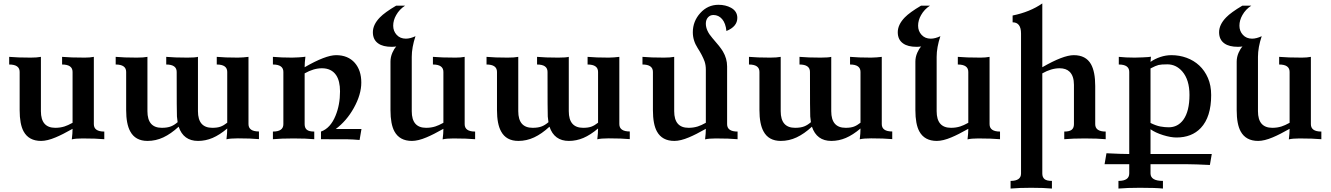

<svg xmlns="http://www.w3.org/2000/svg" viewBox="-20 -799 7637 1102"><path d="M215.8 9.8Q145.5 9.8 115.7 -44.4Q92.8 -85.9 92.8 -167V-386.2Q92.8 -428.7 32.7 -428.7V-472.7Q79.1 -468.3 156.2 -468.3Q192.9 -468.3 214.8 -472.7V-160.6Q214.8 -65.4 297.4 -65.4Q325.7 -65.4 350.1 -73.2Q369.1 -79.1 396.5 -94.2V-386.2Q396.5 -428.7 336.4 -428.7V-472.7Q382.8 -468.3 466.8 -468.3Q496.6 -468.3 518.6 -472.7V-86.4Q518.6 -43.9 578.6 -43.9V0Q530.3 -4.4 453.6 -4.4Q413.6 -4.4 392.1 1Q396.5 -34.2 396.5 -59.6Q338.9 -26.9 299.8 -10.7Q251.5 9.8 215.8 9.8Z M1116.7 9.8Q1032.7 9.8 1005.4 -71.8Q960.9 -30.8 917.5 -10.5Q874 9.8 826.7 9.8Q756.8 9.8 727.5 -44.9Q704.1 -87.4 704.1 -167V-386.2Q704.1 -428.7 644 -428.7V-472.7Q690.4 -468.3 765.1 -468.3Q804.2 -468.3 826.2 -472.7V-160.6Q826.2 -65.4 908.7 -65.4Q940.9 -65.4 961.4 -73.7Q979.5 -80.6 999.5 -97.7Q997.1 -111.8 995.6 -130.4Q994.1 -148.9 994.1 -386.2Q994.1 -428.7 934.1 -428.7V-472.7Q980.5 -468.3 1055.2 -468.3Q1100.1 -468.3 1116.2 -472.7V-160.6Q1116.2 -65.4 1198.7 -65.4Q1228 -65.4 1246.3 -72.3Q1264.6 -79.1 1284.2 -94.7V-386.2Q1284.2 -428.7 1224.1 -428.7V-472.7Q1270.5 -468.3 1344.7 -468.3Q1361.3 -468.3 1376.5 -469.7Q1400.9 -471.7 1406.2 -472.7V-86.9Q1406.2 -44.4 1466.3 -44.4V-0.5Q1418 -4.9 1345.2 -4.9Q1301.3 -4.9 1279.8 0.5Q1284.2 -34.7 1284.2 -61.5Q1240.2 -24.4 1200 -7.3Q1159.7 9.8 1116.7 9.8Z M2043.9 4.4Q2004.9 1 1976.6 0.5Q1948.2 0 1822.3 0V-43.9Q1876.5 -63 1905.8 -134.8Q1931.6 -197.3 1931.6 -274.4Q1931.6 -334.5 1909.2 -367.7Q1882.3 -407.2 1827.6 -407.2Q1780.3 -407.2 1728.5 -377.9V-86.4Q1728.5 -64.9 1741 -54.4Q1753.4 -43.9 1783.7 -43.9V0Q1737.8 -4.4 1664.6 -4.4Q1594.7 -4.4 1546.4 0V-43.9Q1606.4 -43.9 1606.4 -86.4V-386.2Q1606.4 -428.7 1546.4 -428.7V-472.7Q1594.7 -468.3 1656.2 -468.3Q1673.3 -468.3 1692.9 -469.7Q1724.1 -471.7 1732.9 -473.6Q1728.5 -438.5 1728.5 -413.1Q1848.6 -482.4 1909.2 -482.4Q1977.5 -482.4 2016.6 -438Q2053.7 -395 2053.7 -325.2Q2053.7 -256.3 2010.7 -179.2Q1969.7 -105.5 1907.2 -58.6H2054.7Z M2344.2 9.8Q2273.9 9.8 2244.1 -44.4Q2221.2 -85.9 2221.2 -167V-445.3Q2221.2 -471.2 2231.9 -496.1Q2241.7 -518.6 2254.4 -532.2Q2240.7 -530.3 2228 -530.3Q2178.2 -530.3 2151.4 -549.3Q2120.1 -570.8 2120.1 -613.8Q2120.1 -657.7 2160.6 -699.2Q2188.5 -728 2253.9 -766.6H2305.2Q2272.5 -745.6 2253.9 -712.4Q2236.8 -682.6 2236.8 -651.4Q2236.8 -620.6 2256.8 -598.9Q2276.9 -577.1 2309.6 -577.1Q2334.5 -577.1 2364.7 -591.3Q2343.3 -526.9 2343.3 -472.7V-160.6Q2343.3 -65.4 2425.8 -65.4Q2454.1 -65.4 2478.5 -73.2Q2497.6 -79.1 2524.9 -94.2V-386.2Q2524.9 -428.7 2464.8 -428.7V-472.7Q2511.2 -468.3 2595.2 -468.3Q2625 -468.3 2647 -472.7V-86.4Q2647 -43.9 2707 -43.9V0Q2658.7 -4.4 2582 -4.4Q2542 -4.4 2520.5 1Q2524.9 -34.2 2524.9 -59.6Q2467.3 -26.9 2428.2 -10.7Q2379.9 9.8 2344.2 9.8Z M3245.1 9.8Q3161.1 9.8 3133.8 -71.8Q3089.4 -30.8 3045.9 -10.5Q3002.4 9.8 2955.1 9.8Q2885.3 9.8 2856 -44.9Q2832.5 -87.4 2832.5 -167V-386.2Q2832.5 -428.7 2772.5 -428.7V-472.7Q2818.8 -468.3 2893.6 -468.3Q2932.6 -468.3 2954.6 -472.7V-160.6Q2954.6 -65.4 3037.1 -65.4Q3069.3 -65.4 3089.8 -73.7Q3107.9 -80.6 3127.9 -97.7Q3125.5 -111.8 3124 -130.4Q3122.6 -148.9 3122.6 -386.2Q3122.6 -428.7 3062.5 -428.7V-472.7Q3108.9 -468.3 3183.6 -468.3Q3228.5 -468.3 3244.6 -472.7V-160.6Q3244.6 -65.4 3327.1 -65.4Q3356.4 -65.4 3374.8 -72.3Q3393.1 -79.1 3412.6 -94.7V-386.2Q3412.6 -428.7 3352.5 -428.7V-472.7Q3398.9 -468.3 3473.1 -468.3Q3489.7 -468.3 3504.9 -469.7Q3529.3 -471.7 3534.7 -472.7V-86.9Q3534.7 -44.4 3594.7 -44.4V-0.5Q3546.4 -4.9 3473.6 -4.9Q3429.7 -4.9 3408.2 0.5Q3412.6 -34.7 3412.6 -61.5Q3368.7 -24.4 3328.4 -7.3Q3288.1 9.8 3245.1 9.8Z M3850.6 9.8Q3780.3 9.8 3750.5 -44.4Q3727.5 -85.9 3727.5 -167V-386.2Q3727.5 -428.7 3667.5 -428.7V-472.7Q3713.9 -468.3 3791 -468.3Q3827.6 -468.3 3849.6 -472.7V-160.6Q3849.6 -65.4 3932.1 -65.4Q3960.4 -65.4 3984.9 -73.2Q4003.9 -79.1 4031.2 -94.2V-399.9Q4031.2 -425.3 4023.9 -446.8Q4011.7 -480.5 3984.1 -523.4Q3956.5 -566.4 3956.5 -613.8Q3956.5 -676.8 3999.3 -724.1Q4042 -771.5 4103.5 -771.5Q4144.5 -771.5 4175.8 -754.4Q4211.9 -734.4 4211.9 -696.3Q4211.9 -646.5 4149.4 -621.1Q4145 -665.5 4124.8 -689.2Q4104.5 -712.9 4074.7 -712.9Q4055.7 -712.9 4043.5 -699.2Q4031.2 -685.5 4031.2 -663.1Q4031.2 -623.5 4068.4 -581.1Q4114.3 -529.3 4129.4 -503.4Q4153.3 -462.9 4153.3 -417.5V-86.4Q4153.3 -43.9 4213.4 -43.9V0Q4165 -4.4 4088.4 -4.4Q4048.3 -4.4 4026.9 1Q4031.2 -34.2 4031.2 -59.6Q3973.6 -26.9 3934.6 -10.7Q3886.2 9.8 3850.6 9.8Z M4751.5 9.8Q4667.5 9.8 4640.1 -71.8Q4595.7 -30.8 4552.2 -10.5Q4508.8 9.8 4461.4 9.8Q4391.6 9.8 4362.3 -44.9Q4338.9 -87.4 4338.9 -167V-386.2Q4338.9 -428.7 4278.8 -428.7V-472.7Q4325.2 -468.3 4399.9 -468.3Q4439 -468.3 4460.9 -472.7V-160.6Q4460.9 -65.4 4543.5 -65.4Q4575.7 -65.4 4596.2 -73.7Q4614.3 -80.6 4634.3 -97.7Q4631.8 -111.8 4630.4 -130.4Q4628.9 -148.9 4628.9 -386.2Q4628.9 -428.7 4568.8 -428.7V-472.7Q4615.2 -468.3 4689.9 -468.3Q4734.9 -468.3 4751 -472.7V-160.6Q4751 -65.4 4833.5 -65.4Q4862.8 -65.4 4881.1 -72.3Q4899.4 -79.1 4918.9 -94.7V-386.2Q4918.9 -428.7 4858.9 -428.7V-472.7Q4905.3 -468.3 4979.5 -468.3Q4996.1 -468.3 5011.2 -469.7Q5035.6 -471.7 5041 -472.7V-86.9Q5041 -44.4 5101.1 -44.4V-0.5Q5052.7 -4.9 4980 -4.9Q4936 -4.9 4914.6 0.5Q4918.9 -34.7 4918.9 -61.5Q4875 -24.4 4834.7 -7.3Q4794.4 9.8 4751.5 9.8Z M5356.9 9.8Q5286.6 9.8 5256.8 -44.4Q5233.9 -85.9 5233.9 -167V-445.3Q5233.9 -471.2 5244.6 -496.1Q5254.4 -518.6 5267.1 -532.2Q5253.4 -530.3 5240.7 -530.3Q5190.9 -530.3 5164.1 -549.3Q5132.8 -570.8 5132.8 -613.8Q5132.8 -657.7 5173.3 -699.2Q5201.2 -728 5266.6 -766.6H5317.9Q5285.2 -745.6 5266.6 -712.4Q5249.5 -682.6 5249.5 -651.4Q5249.5 -620.6 5269.5 -598.9Q5289.6 -577.1 5322.3 -577.1Q5347.2 -577.1 5377.4 -591.3Q5356 -526.9 5356 -472.7V-160.6Q5356 -65.4 5438.5 -65.4Q5466.8 -65.4 5491.2 -73.2Q5510.3 -79.1 5537.6 -94.2V-386.2Q5537.6 -428.7 5477.5 -428.7V-472.7Q5523.9 -468.3 5607.9 -468.3Q5637.7 -468.3 5659.7 -472.7V-86.4Q5659.7 -43.9 5719.7 -43.9V0Q5671.4 -4.4 5594.7 -4.4Q5554.7 -4.4 5533.2 1Q5537.6 -34.2 5537.6 -59.6Q5480 -26.9 5440.9 -10.7Q5392.6 9.8 5356.9 9.8Z M6017.6 283.2Q5971.7 278.8 5898.4 278.8Q5828.6 278.8 5780.3 283.2V239.3Q5840.3 239.3 5840.3 196.8V-606.4Q5840.3 -670.9 5792 -670.9V-710Q5891.1 -730 5962.4 -779.3V-413.1Q6082.5 -482.4 6143.1 -482.4Q6212.4 -482.4 6241.7 -430.7Q6266.1 -387.2 6266.1 -305.7V-86.4Q6266.1 -43.9 6326.2 -43.9V0Q6280.3 -4.4 6205.6 -4.4Q6136.7 -4.4 6088.4 0V-43.9Q6118.7 -43.9 6131.3 -54.4Q6144 -64.9 6144 -86.4V-312Q6144 -362.8 6119.1 -387.2Q6098.6 -407.2 6061.5 -407.2Q6014.2 -407.2 5962.4 -377.9V196.8Q5962.4 218.3 5974.9 228.8Q5987.3 239.3 6017.6 239.3Z M6654.8 283.2Q6615.2 278.8 6522.5 278.8Q6450.2 278.8 6399.4 283.2V239.3Q6461.4 239.3 6461.4 196.3V143.6H6319.8L6330.6 80.6Q6418.5 85 6461.4 85V-386.2Q6461.4 -428.7 6401.4 -428.7V-472.7Q6440.9 -468.3 6492.7 -468.3Q6513.2 -468.3 6538.1 -469.7Q6577.1 -471.2 6585.9 -473.6Q6583.5 -454.1 6583.5 -443.8Q6608.4 -461.4 6639.9 -471.9Q6671.4 -482.4 6703.6 -482.4Q6749 -482.4 6790.5 -467.3Q6832 -452.1 6863.3 -423.1Q6894.5 -394 6913.1 -351.3Q6931.6 -308.6 6931.6 -253.4Q6931.6 -127.4 6872.1 -64.5Q6820.3 -9.8 6732.4 -9.8Q6699.7 -9.8 6655.8 -23.4Q6611.8 -37.1 6583.5 -57.1V85H6935.1L6924.3 147.9Q6837.9 143.6 6798.3 143.6H6583.5V196.3Q6583.5 239.3 6654.8 239.3ZM6688 -68.4Q6740.2 -68.4 6772 -111.8Q6807.1 -160.6 6807.1 -254.4Q6807.1 -341.3 6765.6 -389.2Q6730 -429.7 6680.2 -429.7Q6645 -429.7 6629.6 -426Q6614.3 -422.4 6583.5 -406.2V-93.3Q6615.2 -77.6 6639.9 -73Q6664.6 -68.4 6688 -68.4Z M7201.2 9.8Q7130.9 9.8 7101.1 -44.4Q7078.1 -85.9 7078.1 -167V-445.3Q7078.1 -471.2 7088.9 -496.1Q7098.6 -518.6 7111.3 -532.2Q7097.7 -530.3 7085 -530.3Q7035.2 -530.3 7008.3 -549.3Q6977.1 -570.8 6977.1 -613.8Q6977.1 -657.7 7017.6 -699.2Q7045.4 -728 7110.8 -766.6H7162.1Q7129.4 -745.6 7110.8 -712.4Q7093.8 -682.6 7093.8 -651.4Q7093.8 -620.6 7113.8 -598.9Q7133.8 -577.1 7166.5 -577.1Q7191.4 -577.1 7221.7 -591.3Q7200.2 -526.9 7200.2 -472.7V-160.6Q7200.2 -65.4 7282.7 -65.4Q7311 -65.4 7335.4 -73.2Q7354.5 -79.1 7381.8 -94.2V-386.2Q7381.8 -428.7 7321.8 -428.7V-472.7Q7368.2 -468.3 7452.1 -468.3Q7481.9 -468.3 7503.9 -472.7V-86.4Q7503.9 -43.9 7564 -43.9V0Q7515.6 -4.4 7439 -4.4Q7398.9 -4.4 7377.4 1Q7381.8 -34.2 7381.8 -59.6Q7324.2 -26.9 7285.2 -10.7Q7236.8 9.8 7201.2 9.8Z"/></svg>

Font: Kelvinch
Style: Bold
Weight: 700
Designer: Paul James Miller
Foundry: High-Logic / Made with FontCreator
Version: Version 3.501;March 28, 2021;FontCreator 13.0.0.2683 64-bit